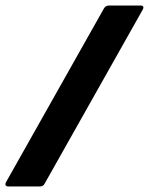

<svg xmlns="http://www.w3.org/2000/svg" viewBox="-41 -675 540 695"><path d="M-10 0Q-18 0 -20.5 -4Q-23 -8 -19 -16L335 -644Q341 -655 354 -655H467Q484 -655 475 -639L121 -11Q116 0 103 0Z"/></svg>

Font: Sofia Sans Black
Style: Italic
Weight: 900
Italic angle: -9°
Version: Version 4.100-B